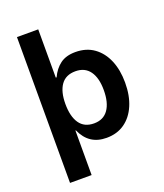

<svg xmlns="http://www.w3.org/2000/svg" viewBox="-158 -810 936 1095"><g transform="rotate(-20 309.5 -262.5)"><path d="M76 180V-705H205V-412H210Q231 -458 266.5 -484.5Q302 -511 359 -511Q425 -511 471.5 -477.5Q518 -444 542.5 -385.5Q567 -327 567 -251Q567 -172 542 -113.5Q517 -55 471 -22.5Q425 10 361 10Q307 10 269.5 -15Q232 -40 210 -90H207V180ZM322 -92Q379 -92 408.5 -134Q438 -176 438 -252Q438 -326 408.5 -367Q379 -408 322 -408Q263 -408 234 -367Q205 -326 205 -252Q205 -176 234 -134Q263 -92 322 -92Z"/></g></svg>

Font: Nunito Sans 7pt SemiCondensed
Style: Bold
Weight: 700
Width: 4
Designer: Vernon Adams
Foundry: Vernon Adams
Version: Version 3.101;gftools[0.9.27]